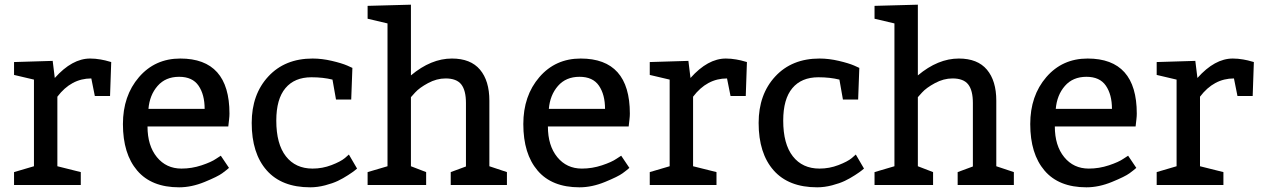

<svg xmlns="http://www.w3.org/2000/svg" viewBox="-20 -790 5385 820"><path d="M205 -530 214 -457Q288 -540 365 -540Q387 -540 409.5 -536Q432 -532 444 -528L455 -525L450 -380H385L370 -455Q284 -455 225 -377V-80L325 -55V0H40V-55L125 -80V-450L40 -470V-525Z M955 -250H610Q610 -168 650 -119Q690 -70 755 -70Q799 -70 841 -84Q883 -98 903 -112L923 -125L958 -73Q948 -64 929 -50Q910 -36 854 -13Q798 10 745 10Q627 10 566 -61.5Q505 -133 505 -260Q505 -381 573.5 -460.5Q642 -540 750 -540Q960 -540 960 -305Q960 -294 958.5 -281Q957 -268 956 -259ZM614 -325H854Q854 -386 828 -424Q802 -462 745 -462Q687 -462 653 -423Q619 -384 614 -325Z M1415 -365 1400 -450Q1360 -460 1310 -460Q1238 -460 1199 -413.5Q1160 -367 1160 -275Q1160 -175 1201 -122.5Q1242 -70 1315 -70Q1357 -70 1396 -85Q1435 -100 1453 -115L1470 -130L1505 -70Q1501 -67 1494.5 -61.5Q1488 -56 1466.5 -42Q1445 -28 1423 -17.5Q1401 -7 1368.5 1.5Q1336 10 1305 10Q1183 10 1119 -62.5Q1055 -135 1055 -265Q1055 -387 1126 -463.5Q1197 -540 1315 -540Q1355 -540 1397.5 -530Q1440 -520 1463 -510L1485 -500L1480 -365Z M1735 -770V-468Q1821 -540 1910 -540Q1990 -540 2030 -492.5Q2070 -445 2070 -360V-80L2145 -55V0H1905V-55L1970 -79V-350Q1970 -404 1950 -429.5Q1930 -455 1883 -455Q1845 -455 1808 -435Q1771 -415 1753 -395L1735 -375V-80L1800 -55V0H1550V-55L1635 -80V-690L1550 -710V-765Z M2665 -250H2320Q2320 -168 2360 -119Q2400 -70 2465 -70Q2509 -70 2551 -84Q2593 -98 2613 -112L2633 -125L2668 -73Q2658 -64 2639 -50Q2620 -36 2564 -13Q2508 10 2455 10Q2337 10 2276 -61.5Q2215 -133 2215 -260Q2215 -381 2283.5 -460.5Q2352 -540 2460 -540Q2670 -540 2670 -305Q2670 -294 2668.5 -281Q2667 -268 2666 -259ZM2324 -325H2564Q2564 -386 2538 -424Q2512 -462 2455 -462Q2397 -462 2363 -423Q2329 -384 2324 -325Z M2920 -530 2929 -457Q3003 -540 3080 -540Q3102 -540 3124.5 -536Q3147 -532 3159 -528L3170 -525L3165 -380H3100L3085 -455Q2999 -455 2940 -377V-80L3040 -55V0H2755V-55L2840 -80V-450L2755 -470V-525Z M3580 -365 3565 -450Q3525 -460 3475 -460Q3403 -460 3364 -413.5Q3325 -367 3325 -275Q3325 -175 3366 -122.5Q3407 -70 3480 -70Q3522 -70 3561 -85Q3600 -100 3618 -115L3635 -130L3670 -70Q3666 -67 3659.5 -61.5Q3653 -56 3631.5 -42Q3610 -28 3588 -17.5Q3566 -7 3533.5 1.5Q3501 10 3470 10Q3348 10 3284 -62.5Q3220 -135 3220 -265Q3220 -387 3291 -463.5Q3362 -540 3480 -540Q3520 -540 3562.5 -530Q3605 -520 3628 -510L3650 -500L3645 -365Z M3900 -770V-468Q3986 -540 4075 -540Q4155 -540 4195 -492.5Q4235 -445 4235 -360V-80L4310 -55V0H4070V-55L4135 -79V-350Q4135 -404 4115 -429.5Q4095 -455 4048 -455Q4010 -455 3973 -435Q3936 -415 3918 -395L3900 -375V-80L3965 -55V0H3715V-55L3800 -80V-690L3715 -710V-765Z M4830 -250H4485Q4485 -168 4525 -119Q4565 -70 4630 -70Q4674 -70 4716 -84Q4758 -98 4778 -112L4798 -125L4833 -73Q4823 -64 4804 -50Q4785 -36 4729 -13Q4673 10 4620 10Q4502 10 4441 -61.5Q4380 -133 4380 -260Q4380 -381 4448.5 -460.5Q4517 -540 4625 -540Q4835 -540 4835 -305Q4835 -294 4833.5 -281Q4832 -268 4831 -259ZM4489 -325H4729Q4729 -386 4703 -424Q4677 -462 4620 -462Q4562 -462 4528 -423Q4494 -384 4489 -325Z M5085 -530 5094 -457Q5168 -540 5245 -540Q5267 -540 5289.5 -536Q5312 -532 5324 -528L5335 -525L5330 -380H5265L5250 -455Q5164 -455 5105 -377V-80L5205 -55V0H4920V-55L5005 -80V-450L4920 -470V-525Z"/></svg>

Font: Bitter
Style: Regular
Weight: 400
Designer: Sol Matas
Foundry: Sol Matas
Version: Version 1.300;PS 001.300;hotconv 1.0.70;makeotf.lib2.5.58329